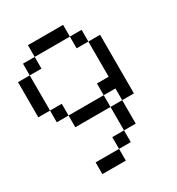

<svg xmlns="http://www.w3.org/2000/svg" viewBox="-212 -1050 1091 1182"><g transform="rotate(-30 333.5 -458.5)"><path d="M0 -500V-750H83.3V-500ZM166.7 0V-83.3H333.3V0ZM166.7 -416.7H83.3V-500H166.7ZM166.7 -333.3V-416.7H416.7V-333.3ZM166.7 -833.3V-750H83.3V-833.3ZM166.7 -916.7H416.7V-833.3H166.7ZM333.3 -83.3V-166.7H416.7V-83.3ZM500 -166.7H416.7V-333.3H500ZM500 -416.7H416.7V-500H500V-750H583.3V-333.3H500ZM500 -833.3V-750H416.7V-833.3Z"/></g></svg>

Font: Galmuri11 Regular
Style: Regular
Weight: 400
Designer: Minseo Lee (Quiple)
Version: Version 2.356;hotconv 1.1.0;makeotfexe 2.6.0 DEVELOPMENT